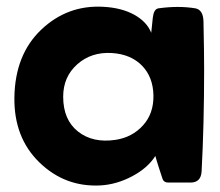

<svg xmlns="http://www.w3.org/2000/svg" viewBox="-20 -517 679 592"><path d="M567.4 45.9H499Q485.4 45.9 481.4 35.2Q477.5 23.4 470.2 1Q462.9 -21.5 459 -36.1Q435.5 1 387.7 26.4Q339.8 51.8 290 54.7Q180.7 60.5 101.6 -16.1Q22.5 -92.8 24.4 -216.8Q26.4 -348.6 106.9 -425.3Q187.5 -502 297.9 -496.1Q354.5 -493.2 393.6 -471.7Q432.6 -450.2 446.3 -416L451.2 -462.9Q454.1 -488.3 467.8 -491.2Q530.3 -500 583 -491.2Q606.4 -486.3 607.4 -451.2Q609.4 -357.4 609.4 -303.7Q609.4 -132.8 601.6 11.7Q599.6 45.9 567.4 45.9ZM336.9 -85.9Q387.7 -93.8 420.9 -130.4Q454.1 -167 453.1 -222.7Q452.1 -279.3 418 -314.5Q383.8 -349.6 325.2 -353.5Q261.7 -357.4 218.3 -318.8Q174.8 -280.3 174.8 -218.8Q174.8 -147.5 220.7 -111.3Q266.6 -75.2 336.9 -85.9Z"/></svg>

Font: Gen Jyuu GothicX Heavy
Style: Bold
Weight: 900
Designer: [Source Han Sans]
Ryoko NISHIZUKA  (kana & ideographs); Paul D. Hunt (Latin, Greek & Cyrillic); Wenlong ZHANG  (bopomofo
Version: Version 1.002.20150607